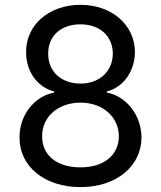

<svg xmlns="http://www.w3.org/2000/svg" viewBox="-20 -757 660 787"><path d="M310 9.9C457 9.9 559.3 -75.3 560 -193.5C559.3 -285.2 497.5 -362.9 418 -377.5V-382.1C486.9 -399.5 532.7 -466.3 533 -543.7C532.7 -654.8 438.2 -737.2 310 -737.2C180.8 -737.2 86.3 -654.8 87 -543.7C86.3 -466.3 131.7 -399.5 202.1 -382.1V-377.5C121.4 -362.9 59.3 -285.2 60 -193.5C59.3 -75.3 161.9 9.9 310 9.9ZM152.7 -198.2C152 -278.8 218.8 -336.3 310 -336.3C400.2 -336.3 466.6 -278.8 467.3 -198.2C466.6 -121.4 406.2 -71 310 -71C212.4 -71 152 -121.4 152.7 -198.2ZM177.6 -537.3C176.8 -609.7 230.1 -657.3 310 -657.3C388.8 -657.3 441.8 -609.7 442.5 -537.3C441.8 -463.4 386.7 -414.4 310 -414.4C231.9 -414.4 176.8 -463.4 177.6 -537.3Z"/></svg>

Font: Margiela Sans Text
Style: Regular
Weight: 400
Designer: Stefan Endress, Andreas Faust
Version: Version 1.100;FEAKit 1.0